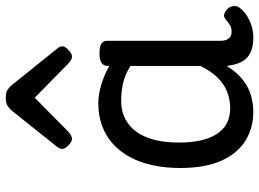

<svg xmlns="http://www.w3.org/2000/svg" viewBox="-136 -743 896 664"><g transform="rotate(-90 312.0 -411.0)"><path d="M258 17Q201 17 157 -10.5Q113 -38 88 -94Q63 -150 63 -235Q63 -287 72.5 -331Q82 -375 101 -410Q120 -445 147 -469Q174 -493 209 -506Q244 -519 286 -519Q318 -519 352 -508.5Q386 -498 416 -481V-486Q416 -501 427 -508Q438 -515 460 -515Q482 -515 492.5 -508.5Q503 -502 503 -488V-96Q503 -83 507 -74.5Q511 -66 518 -62Q525 -58 534 -58Q544 -58 550.5 -60.5Q557 -63 563.5 -68Q570 -73 579 -80Q586 -86 595 -83.5Q604 -81 613 -73Q622 -63 623 -52Q624 -41 619 -33Q608 -17 591 -6Q574 5 554.5 11Q535 17 515 17Q492 17 475 12Q458 7 446 -3.5Q434 -14 427.5 -29Q421 -44 418 -63Q418 -64 417 -67.5Q416 -71 416 -75Q393 -38 366.5 -18Q340 2 312 9.5Q284 17 258 17ZM151 -239Q151 -184 164 -144.5Q177 -105 203.5 -84Q230 -63 270 -63Q299 -63 325.5 -73Q352 -83 375 -106Q398 -129 416 -166V-408Q385 -427 356 -433.5Q327 -440 295 -440Q269 -440 247 -432Q225 -424 207 -408Q189 -392 176.5 -368Q164 -344 157.5 -312Q151 -280 151 -239ZM164 -610Q154 -610 141.5 -622Q129 -634 129 -644Q129 -647 130 -650Q131 -653 135 -660L262 -819Q268 -826 277.5 -832.5Q287 -839 306 -839Q325 -839 334 -832.5Q343 -826 349 -819L477 -660Q482 -653 483 -650Q484 -647 484 -644Q484 -634 471 -622Q458 -610 449 -610Q442 -610 436 -613.5Q430 -617 424 -623L306 -739L189 -623Q182 -617 176 -613.5Q170 -610 164 -610Z"/></g></svg>

Font: Playwrite ES
Style: Regular
Weight: 400
Designer: Veronika Burian, José Scaglione
Foundry: TypeTogether
Version: Version 1.002